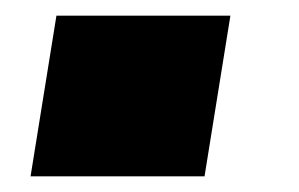

<svg xmlns="http://www.w3.org/2000/svg" viewBox="-20 -225 382 245"><path d="M19 0 52 -205H274L241 0Z"/></svg>

Font: Nunito Sans 7pt SemiExpanded Black
Style: Italic
Weight: 900
Width: 6
Italic angle: -9°
Designer: Vernon Adams
Foundry: Vernon Adams
Version: Version 3.101;gftools[0.9.27]